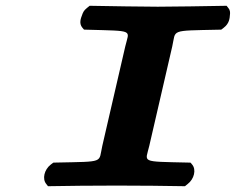

<svg xmlns="http://www.w3.org/2000/svg" viewBox="-20 -636 808 658"><path d="M570.3 -476.9C583.7 -535.2 559.7 -530.5 728.2 -534.2L738.2 -534.4L746.7 -540.9C766.3 -555.8 767.1 -573.8 768 -585.1C768.6 -591.3 769.9 -599.8 762.4 -608.7L756.6 -616.2L745.9 -616C690.6 -615 572.4 -613 520.6 -613C471.7 -613 353.8 -615 297.9 -616L287.3 -616.2L278 -608.7C266.3 -599.8 263.8 -591.3 261.5 -585.1C257.2 -573.8 249.7 -555.8 262.4 -540.9L267.9 -534.5L277.6 -534.2C443.5 -529.5 422.7 -534.8 409.3 -476.9L330.6 -136.2C317 -77 341.4 -82.6 172.7 -78.9L162.7 -78.6L154.1 -72.1C131.5 -54.9 124 -22.5 138.7 -5.3L144.5 2.2L155.2 2C210.4 1 292.7 0 380.2 0C467.3 0 547.3 1 603.2 2L613.8 2.2L623.1 -5.3C645.7 -22.5 653.2 -54.9 638.5 -72.1L633 -78.6L623.1 -78.9C458.4 -82.6 478.2 -78.4 491.6 -136.2Z"/></svg>

Font: Linux Libertine Mono O 
Style: Mono Bold Oblique
Weight: 400
Italic angle: -13°
Designer: Philipp H. Poll
Foundry: Philipp H. Poll
Version: Version 5.1.7